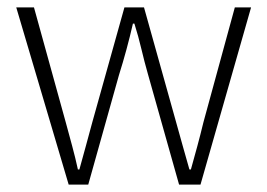

<svg xmlns="http://www.w3.org/2000/svg" viewBox="-20 -500 724 520"><path d="M166 0 24 -480H72L158 -169Q167 -136 175.5 -104.5Q184 -73 191 -41H195Q204 -73 212.5 -104.5Q221 -136 230 -169L317 -480H370L457 -169Q466 -136 475 -104.5Q484 -73 493 -41H497Q506 -73 514.5 -104.5Q523 -136 531 -169L616 -480H660L523 0H465L381 -298Q371 -333 363 -367Q355 -401 344 -436H340Q332 -401 322.5 -366Q313 -331 302 -296L219 0Z"/></svg>

Font: Mada Light
Style: Regular
Weight: 300
Designer: Khaled Hosny
Version: Version 1.5